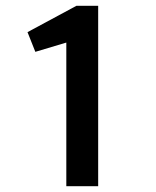

<svg xmlns="http://www.w3.org/2000/svg" viewBox="-20 -643 540 663"><path d="M244 -623 75 -532 102 -464 209 -496V0H319V-623Z"/></svg>

Font: Inconsolata
Style: Bold
Weight: 700
Monospace: yes
Designer: Raph Levien, Kirill Tkachev(cyreal.org)
Foundry: Raph Levien, Kirill Tkachev(cyreal.org)
Version: Version 1.014